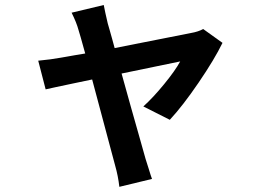

<svg xmlns="http://www.w3.org/2000/svg" viewBox="-20 -638 1017 758"><path d="M389.6 -618.2Q394.5 -591.8 405.3 -545.9Q407.2 -539.1 412.6 -520.5Q418 -502 422.9 -483.9Q427.7 -465.8 432.6 -448.2Q716.8 -503.9 734.4 -507.8Q762.7 -512.7 782.2 -523.4L858.4 -468.8Q827.1 -404.3 764.2 -312Q701.2 -219.7 650.4 -165L545.9 -217.8Q584 -252 627.9 -305.7Q671.9 -359.4 691.4 -395.5L460 -347.7Q474.6 -293.9 496.6 -216.3Q518.6 -138.7 533.7 -85.4Q548.8 -32.2 554.7 -10.7Q557.6 -2.9 566.9 27.8Q576.2 58.6 580.1 68.4L451.2 99.6Q446.3 56.6 434.6 15.6Q428.7 -6.8 414.1 -61Q399.4 -115.2 378.9 -192.9Q358.4 -270.5 343.8 -324.2Q311.5 -317.4 269 -308.6Q226.6 -299.8 199.7 -293.9Q172.9 -288.1 160.2 -285.2L130.9 -398.4Q182.6 -403.3 219.7 -410.2Q225.6 -411.1 239.3 -413.6Q252.9 -416 274.9 -419.9Q296.9 -423.8 316.4 -426.8Q294.9 -504.9 290 -519.5Q282.2 -548.8 262.7 -587.9Z"/></svg>

Font: Min Sans Bold
Style: Regular
Weight: 700
Designer: Jinseong-Kim, NotoSansCJK, Nunito
Foundry: Jinseong-Kim
Version: Version 1.400;Glyphs 3.1.2 (3151)